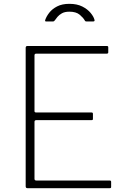

<svg xmlns="http://www.w3.org/2000/svg" viewBox="-20 -982 652 1002"><path d="M114 -732Q114 -742 123 -742H538Q545 -742 545 -735V-709Q545 -702 537 -702H169Q160 -702 160 -693V-402Q160 -395 169 -395H458Q465 -395 465 -388V-362Q465 -358 463.5 -356.5Q462 -355 457 -355H169Q160 -355 160 -346V-49Q160 -40 169 -40H552Q560 -40 560 -33V-7Q560 -3 558.5 -1.5Q557 0 553 0H123Q114 0 114 -10V-732ZM466 -870H431Q428 -870 426 -871Q424 -872 422 -876Q414 -890 395.5 -905.5Q377 -921 342 -921Q318 -921 303 -912.5Q288 -904 280 -894Q272 -884 267 -877Q264 -873 262 -871.5Q260 -870 255 -870H220Q216 -870 215.5 -873Q215 -876 216 -878Q222 -896 237 -915.5Q252 -935 278 -948.5Q304 -962 342 -962Q382 -962 409.5 -948Q437 -934 453 -914.5Q469 -895 473 -879Q476 -870 466 -870Z"/></svg>

Font: Libre Franklin Thin
Style: Regular
Weight: 100
Designer: Pablo Impallari, Rodrigo Fuenzalida, Nhung Nguyen
Foundry: Impallari Type
Version: Version 3.000